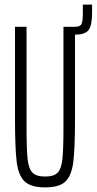

<svg xmlns="http://www.w3.org/2000/svg" viewBox="-20 -804 419 832"><path d="M379 -784V-750Q379 -694 364 -674Q349 -654 307 -654H305V-290Q305 -159 297.5 -101Q290 -43 263.5 -17.5Q237 8 176 8Q114 8 87 -17.5Q60 -43 52.5 -101Q45 -159 45 -290V-688H95V-257Q95 -158 99.5 -115.5Q104 -73 120.5 -56Q137 -39 176 -39Q214 -39 230 -56Q246 -73 250.5 -115Q255 -157 255 -257V-688H305Q328 -688 333.5 -700.5Q339 -713 339 -748V-784Z"/></svg>

Font: Saira Ultra Condensed Light
Style: Regular
Weight: 300
Width: 1
Designer: Hector Gatti with collaboration of the Omnibus-Type team
Foundry: Omnibus-Type
Version: Version 1.001; ttfautohint (v1.8)